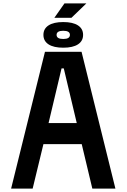

<svg xmlns="http://www.w3.org/2000/svg" viewBox="-20 -1103 740 1123"><path d="M45 0 243 -800H457L655 0H520L458 -260H234L171 0ZM340 -703 264 -383H429L353 -703ZM298 -999 357 -1083H485L398 -999ZM350 -824Q294 -824 264 -843.5Q234 -863 234 -899Q234 -935 264 -954.5Q294 -974 350 -974Q406 -974 436 -954.5Q466 -935 466 -899Q466 -863 436 -843.5Q406 -824 350 -824ZM350 -875Q389 -875 389 -899Q389 -923 350 -923Q311 -923 311 -899Q311 -875 350 -875Z"/></svg>

Font: Martian Mono Medium
Style: Regular
Weight: 500
Monospace: yes
Designer: Roman Shamin
Foundry: Evil Martians
Version: Version 1.000; ttfautohint (v1.8.4.7-5d5b)